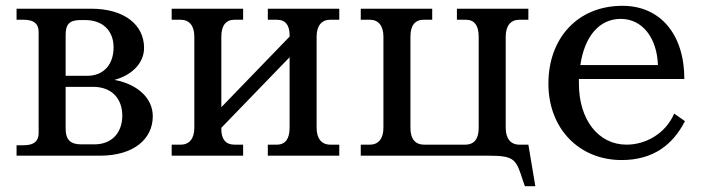

<svg xmlns="http://www.w3.org/2000/svg" viewBox="-20 -536 2414 661"><path d="M37 0H324C440 0 506 -57 506 -136C506 -195 458 -245 374 -261C437 -278 476 -321 476 -371C476 -450 409 -506 294 -506H37V-468H62C97 -468 113 -454 113 -426V-78C113 -50 97 -36 62 -36H37ZM206 -92V-237H301C365 -237 401 -196 401 -138C401 -79 365 -39 305 -39H259C222 -39 206 -56 206 -92ZM206 -275V-416C206 -451 218 -467 257 -467H273C334 -467 371 -430 371 -373C371 -314 337 -275 280 -275Z M742 -91V-96L977 -339V-96C977 -59 963 -38 933 -38H902V0H1148V-38H1117C1087 -38 1070 -59 1070 -96V-410C1070 -447 1087 -468 1117 -468H1148V-506H902V-468H933C963 -468 977 -449 977 -415V-410L742 -167V-410C742 -447 757 -468 787 -468H817V-506H571V-468H602C632 -468 649 -447 649 -410V-96C649 -59 632 -38 602 -38H571V0H817V-38H787C757 -38 742 -57 742 -91Z M1393 -96V-410C1393 -447 1408 -468 1438 -468H1468V-506H1222V-468H1253C1283 -468 1300 -447 1300 -410V-96C1300 -59 1283 -38 1253 -38H1222V0H1663C1753 0 1757 13 1781 88L1787 105H1823L1799 -38H1768C1738 -38 1721 -59 1721 -96V-410C1721 -447 1738 -468 1768 -468H1799V-506H1553V-468H1584C1614 -468 1628 -447 1628 -410V-96C1628 -59 1614 -38 1581 -38H1441C1408 -38 1393 -59 1393 -96Z M1868 -248C1868 -92 1975 15 2120 15C2229 15 2297 -38 2338 -119L2301 -145C2271 -75 2202 -38 2137 -38C2040 -38 1973 -124 1973 -248V-264H2336C2336 -418 2253 -516 2123 -516C1968 -516 1868 -404 1868 -248ZM1978 -312C1992 -409 2042 -471 2117 -471C2192 -471 2242 -405 2245 -312Z"/></svg>

Font: LT Superior Serif Medium
Style: Regular
Weight: 500
Designer: Daniel Lyons
Foundry: LyonsType
Version: Version 2.120;FEAKit 1.0